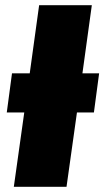

<svg xmlns="http://www.w3.org/2000/svg" viewBox="-20 -716 400 736"><path d="M360 -435 340 -285H275L235 0H33L73 -285H6L26 -435H94L130 -696H332L296 -435Z"/></svg>

Font: Fira Sans Black
Style: Italic
Weight: 900
Italic angle: -8°
Designer: Carrois Corporate & Edenspiekermann AG
Foundry: Carrois Corporate GbR & Edenspiekermann AG
Version: Version 4.203